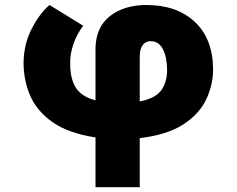

<svg xmlns="http://www.w3.org/2000/svg" viewBox="-20 -553 958 777"><path d="M545.5 204.5H366.5V3.2Q257.8 -13.5 193.5 -57.9Q129.3 -103.3 102.3 -165.5Q75.3 -228 75.3 -299.7Q76.7 -376.4 109 -437.9Q141 -499.6 180.4 -532.7L316.8 -448.9Q291.9 -416.2 278.1 -377.1Q264.2 -338.1 264.2 -304.7V-291.9Q264.2 -236.9 285.2 -201Q307.5 -162.3 366.5 -147V-360.8Q369 -445 426.5 -489Q483.3 -532.7 572.4 -532.7Q695.3 -532.7 768.1 -464.8Q841.6 -396 842.3 -273.1Q842.3 -210.2 815 -151.6Q786.6 -91.6 721.6 -49.4Q655.9 -7.1 545.5 6ZM545.5 -142.4Q609.4 -154.8 633.5 -188.9Q656.2 -221.2 656.2 -271Q655.5 -323.5 638.8 -354.8Q621.8 -386.4 589.5 -386.4Q569.2 -386.4 557.4 -370.4Q545.5 -354.4 545.5 -322.4Z"/></svg>

Font: Linik Sans Black
Style: Regular
Weight: 900
Designer: Fonts by Rasmus Andersson / Changes by Cristiano Sobral with parts from Marc Monis
Foundry: rsms
Version: Version 3.020; ttfautohint (v1.6)